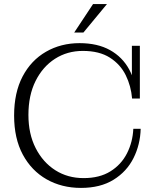

<svg xmlns="http://www.w3.org/2000/svg" viewBox="-20 -906 769 939"><path d="M376 13Q282 13 208 -29Q134 -71 91.5 -150Q49 -229 49 -341Q49 -453 90.5 -532Q132 -611 205 -653Q278 -695 369 -695Q457 -695 518 -661Q579 -627 612 -566Q645 -505 646 -424H626Q621 -485 595 -538Q569 -591 517.5 -624Q466 -657 385 -657Q309 -657 249 -618.5Q189 -580 154 -510Q119 -440 119 -344Q119 -251 154.5 -181.5Q190 -112 250.5 -73.5Q311 -35 389 -35Q467 -35 520 -68Q573 -101 601 -156Q629 -211 632 -276H668Q666 -199 633 -133Q600 -67 535.5 -27Q471 13 376 13ZM646 -424 625 -473V-682H664V-424ZM343 -747 435 -886H503L388 -747Z"/></svg>

Font: Montagu Slab 144pt Light
Style: Regular
Weight: 300
Designer: Florian Karsten
Foundry: Florian Karsten
Version: Version 1.000